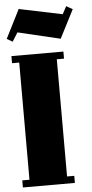

<svg xmlns="http://www.w3.org/2000/svg" viewBox="-64 -939 468 974"><g transform="rotate(-5 169.5 -452.0)"><path d="M12.2 -632.8V-668.9H276.9V-632.8H240.2V-36.1H276.9V0H12.2V-36.1H48.8V-632.8ZM69.8 -903.8 290 -857.9 311 -897 342.8 -878.9 269 -734.9 53.2 -786.1 24.9 -741.2 -3.9 -757.8Z"/></g></svg>

Font: Lletraferida
Style: Heavy
Weight: 900
Designer: Josep Patau Bellart
Foundry: Josep Patau Bellart
Version: Version 1.000